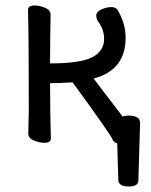

<svg xmlns="http://www.w3.org/2000/svg" viewBox="-20 -509 554 706"><path d="M453.1 176.8Q418 176.8 415 154.8L411.1 18.1Q400.9 16.1 395 5.9Q387.2 -14.2 247.1 -206.1Q192.9 -203.1 164.1 -203.1Q164.1 -105 167 0Q167 16.1 144 16.1Q125 16.1 104.5 7.6Q84 -1 84 -18.1L85.9 -106Q85.9 -366.2 83 -473.1Q83 -488.8 106.9 -488.8Q125 -488.8 145.5 -480.5Q166 -472.2 166 -455.1Q164.1 -361.8 164.1 -275.9Q274.9 -275.9 318.8 -298.3Q362.8 -320.8 362.8 -366.2Q362.8 -400.9 339.8 -431.2Q334 -439.9 334 -452.1Q334 -465.8 353 -474.4Q372.1 -482.9 388.2 -482.9Q405.8 -482.9 412.1 -473.1Q441.9 -422.9 441.9 -370.1Q441.9 -251 324.2 -220.2L431.2 -80.1Q439 -84 452.1 -84Q495.1 -84 495.1 -57.1L488.8 154.8Q488.8 176.8 453.1 176.8Z"/></svg>

Font: LXGW WenKai Screen
Style: Regular
Weight: 400
Designer: LXGW / Fontworks Inc.
Foundry: LXGW / Fontworks Inc.
Version: Version 1.510;January 18,2025